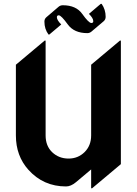

<svg xmlns="http://www.w3.org/2000/svg" viewBox="-20 -970 719 1009"><path d="M514.2 -949.7Q535.2 -919.9 535.2 -881.8Q535.2 -867.7 525.4 -858.9L460.9 -804.2Q451.2 -795.9 439 -795.9Q369.6 -795.9 336.4 -841.3Q301.8 -889.2 289.1 -889.6Q279.3 -889.6 278.8 -879.9Q278.8 -864.3 301.8 -841.3L239.3 -788.6H234.9Q213.4 -817.4 213.4 -856.4Q213.4 -870.6 223.6 -879.4L288.1 -934.6Q297.4 -942.4 310.1 -942.4Q379.9 -942.4 412.1 -897Q446.3 -849.1 460 -849.1Q470.2 -849.1 470.2 -858.9Q470.2 -874.5 447.3 -897L509.3 -949.7ZM463.9 19.5H459V-79.6L379.4 -12.7Q352.5 9.8 327.1 9.8Q208 9.8 129.4 -77.6Q63.5 -150.9 63.5 -258.3V-629.9L214.8 -756.8H219.7V-258.3Q219.7 -203.1 254.4 -169.9Q289.6 -136.7 340.3 -136.7Q390.1 -136.7 424.8 -170.9Q459 -205.1 459 -258.3V-629.9L610.4 -756.8H615.2V-107.4Z"/></svg>

Font: Gothica
Style: Bold
Weight: 700
Designer: Wojciech Kalinowski "wmk69" (wmk69@o2.pl)
Foundry: Wojciech Kalinowski "wmk69" (wmk69@o2.pl)
Version: Version 2.1.0; 2021-05-14